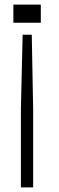

<svg xmlns="http://www.w3.org/2000/svg" viewBox="-20 -620 258 840"><path d="M79 -468H119L125 -144.5V200H71.5V-144.5ZM38.5 -600H158.5V-520.5H38.5Z"/></svg>

Font: Big Shoulders Text Thin ExtraLight
Style: Regular
Weight: 250
Version: Version 2.002